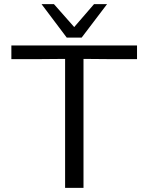

<svg xmlns="http://www.w3.org/2000/svg" viewBox="-20 -909 720 929"><path d="M181 -889H241L339 -778L435 -889H498L375 -727H303ZM35 -623V-689H643V-623H501L384 -624V0H295V-624L177 -623Z"/></svg>

Font: CMU Sans Serif
Style: Medium
Weight: 500
Version: Version 0.7.0